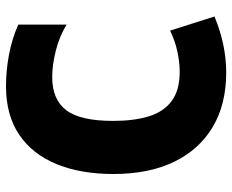

<svg xmlns="http://www.w3.org/2000/svg" viewBox="-87 -677 774 640"><g transform="rotate(90 300.0 -357.0)"><path d="M267 10Q215 10 162 0Q109 -10 62 -31V-192Q101 -168 149 -156Q197 -144 237 -144Q312 -144 347.5 -191Q383 -238 383 -347Q383 -416 368 -465.5Q353 -515 317 -542Q281 -569 219 -569Q189 -569 153 -561.5Q117 -554 82 -537L35 -685Q84 -705 130 -714.5Q176 -724 222 -724Q327 -724 402.5 -679.5Q478 -635 519 -551Q560 -467 560 -348Q560 -239 527 -158.5Q494 -78 429 -34Q364 10 267 10Z"/></g></svg>

Font: Noto Sans Mono Black
Style: Regular
Weight: 900
Designer: Monotype Design Team
Foundry: Monotype Imaging Inc.
Version: Version 2.014